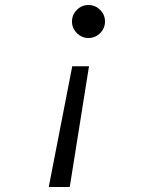

<svg xmlns="http://www.w3.org/2000/svg" viewBox="-20 -528 640 768"><path d="M334 -376Q307 -376 287.5 -395.5Q268 -415 268 -442Q268 -469 287.5 -488.5Q307 -508 334 -508Q361 -508 380.5 -488.5Q400 -469 400 -442Q400 -415 380.5 -395.5Q361 -376 334 -376ZM175 220 269 -263H336L259 220Z"/></svg>

Font: DM Mono Light
Style: Italic
Weight: 300
Italic angle: -10°
Designer: Colophon Foundry
Foundry: Colophon Foundry
Version: Version 1.000; ttfautohint (v1.8.2.53-6de2)